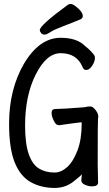

<svg xmlns="http://www.w3.org/2000/svg" viewBox="-20 -906 540 949"><path d="M250 22.9Q182.1 22.9 130.6 -6.6Q79.1 -36.1 52 -105Q24.9 -173.8 24.9 -294.9Q24.9 -462.9 97.2 -588.9Q173.8 -719.2 279.8 -719.2Q359.9 -719.2 399.9 -679.2Q436 -649.9 448.2 -628.9L449.2 -618.2Q449.2 -602.1 435.5 -581.1Q421.9 -560.1 405.8 -560.1Q394 -560.1 388.2 -574.2Q359.9 -643.1 279.8 -643.1Q210 -643.1 157 -538.6Q104 -434.1 104 -285.2Q104 -195.8 122.1 -144.3Q140.1 -92.8 172.6 -73Q205.1 -53.2 250 -53.2Q282.2 -53.2 312 -80.1Q341.8 -106.9 362.8 -161.9Q383.8 -216.8 383.8 -295.9L382.8 -301.8Q332 -295.9 272.9 -287.1Q259.8 -287.1 252.4 -298.1Q245.1 -309.1 240 -322.5Q234.9 -335.9 234.9 -347.2Q234.9 -367.2 252.9 -367.2Q287.1 -367.2 397.9 -376Q413.1 -379.9 424.8 -379.9Q435.1 -379.9 444.6 -370.8Q454.1 -361.8 460 -350.8Q465.8 -339.8 465.8 -331.1Q465.8 -324.2 464.4 -319.6Q462.9 -314.9 462.9 -94.2L464.8 -3.9Q464.8 15.1 434.1 15.1Q417 15.1 399.4 7.1Q381.8 -1 381.8 -14.2L384.8 -44.9Q382.8 -40 343 -8.5Q303.2 22.9 250 22.9ZM176.8 -757.8Q176.8 -780.8 315.9 -882.8Q319.8 -886.2 329.8 -886.2Q339.8 -886.2 355 -874Q389.2 -848.1 389.2 -826.2Q389.2 -816.9 378.9 -811Q334 -792 291 -775.9Q248 -759.8 229 -747.3Q210 -734.9 200 -734.9Q189.9 -734.9 183.3 -742.4Q176.8 -750 176.8 -757.8Z"/></svg>

Font: LXGW WenKai Mono GB Screen
Style: Regular
Weight: 400
Monospace: yes
Designer: LXGW / Fontworks Inc.
Foundry: LXGW / Fontworks Inc.
Version: Version 1.510;January 18,2025